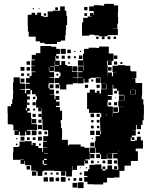

<svg xmlns="http://www.w3.org/2000/svg" viewBox="-20 -946 782 990"><path d="M465 -767H441V-762H403V-830H409V-854H432V-861H453V-863H444V-879H460V-870H463V-889H440V-913H464V-919H500V-917H517V-926H567V-918H589V-884H588V-858H589V-824H585V-798H561V-797H588V-765H534V-759H490V-764H465ZM128 -783H124V-812H123V-870H143V-880H161V-870H172V-881H192V-863H204V-859H226V-887H252V-891H290V-913H314V-891H322V-865H326V-817H321V-792H319V-764H316V-737H293V-730H274V-719H210V-725H186V-733H164V-757H128ZM414 -910H431V-893H414ZM265 -908H279V-894H265ZM149 -904H155V-898H149ZM180 -903H184V-899H180ZM429 -878V-864H415V-878ZM206 -877H218V-865H206ZM519 -758V-744H505V-758ZM549 -758V-744H535V-758ZM488 -757V-745H476V-757ZM566 -757H578V-745H566ZM719 -407H722V-355H721V-326H715V-302H707V-280H685V-302H681V-276H660V-275H680V-247H660V-238H673V-224H659V-237H654V-219H675V-222H686V-241H706V-222H717V-180H680V-166H691V-116H655V-92H622V-65H596V-31H568V-29H532V-5H512V5H460V4H431V-9H414V-33H431V-39H414V-63H434V-73H441V-96H469V-98H503V-74H509V-67H524V-73H534V-93H558V-73H568V-71H590V-92H587V-121H586V-129H564V-153H586V-156H562V-155H537V-154H559V-128H533V-150H531V-126H501V-150H496V-131H476V-151H495V-158H473V-184H470V-157H443V-124H420V-119H434V-103H418V-117H415V-92H377V-70H355V-90H353V-64H351V-36H321V-63H288V-64H259V-66H205V-62H198V-39H174V-62H167V-66H141V-93H138V-94H109V-117H106V-101H86V-121H102V-123H85V-122H47V-160H49V-188H75V-192H81V-216H109V-218H143V-197H148V-209H164V-193H178V-183H198V-162H202V-185H222V-187H202V-215H222V-218H203V-244H228V-272H227V-275H200V-304H199V-330H195V-372H197V-386H195V-372H177V-390H191V-391H166V-431H171V-449H164V-460H145V-481H137V-460H120V-449H134V-433H120V-417H119V-388H113V-377H119V-388H133V-374H122V-365H140V-338H143V-306H171V-276H119V-272H137V-250H115V-268H110V-247H82V-268H77V-250H55V-272H73V-274H49V-300H45V-305H20V-364H19V-398H37V-410H43V-434H47V-460H48V-482H47V-520H50V-547H82V-520H85V-515H110V-487H85V-484H109V-465H115V-482H136V-488H113V-514H133V-519H114V-543H133V-554H143V-574H163V-577H142V-605H160V-607H142V-635H160V-639H144V-663H165V-672H188V-709H244V-705H270V-694H289V-668H270V-658H283V-644H269V-657H266V-633H288V-611H296V-631H316V-611H326V-606H351V-577H352V-575H380V-547H356V-545H380V-517H356V-511H327V-510H322V-485H290V-510H286V-491H266V-511H285V-518H263V-544H285V-552H292V-571H286V-576H261V-605H238V-603H258V-579H235V-574H259V-548H235V-545H260V-517H233V-514H230V-491H236V-484H259V-458H237V-456H261V-434H266V-451H286V-431H269V-422H287V-400H269V-394H289V-375H300V-327H293V-310H295V-285H300V-237H299V-225H330V-197H336V-201H396V-190H415V-184H439V-158H442V-185H469V-218H473V-244H494V-250H475V-272H497V-253H501V-272H497V-301H496V-341H502V-361H496V-364H439V-384H429V-468H443V-484H469V-468H479V-478H493V-464H501V-486H531V-511H529V-488H503V-514H526V-515H500V-543H498V-546H472V-545H447V-540H437V-520H415V-540H411V-516H381V-546H405V-548H383V-574H405V-578H383V-604H409V-582H411V-633H410V-607H382V-635H408V-669H413V-694H437V-700H475V-699H491V-706H541V-670H565V-632H532V-610H535V-572H534V-551H535V-572H557V-553H563V-574H583V-575H560V-607H587V-610H625V-607H652V-581H656V-578H683V-544H660V-543H678V-519H684V-518H713V-454H711V-434H719ZM293 -694H319V-668H293ZM327 -690H345V-672H327ZM363 -684H369V-678H363ZM393 -684H399V-678H393ZM387 -660H405V-642H387ZM567 -660H585V-642H567ZM314 -659V-643H298V-659ZM329 -658H343V-644H329ZM361 -656H371V-646H361ZM262 -631V-606H286V-609H264V-631ZM536 -631H556V-611H536ZM117 -630H135V-612H117ZM584 -629V-613H568V-629ZM601 -626H611V-616H601ZM340 -625V-617H332V-625ZM353 -604H379V-578H353ZM86 -601H106V-581H86ZM117 -600H135V-582H117ZM555 -600V-582H537V-600ZM234 -599H232V-580H234ZM103 -568V-554H89V-568ZM132 -567V-555H120V-567ZM271 -556V-566H281V-556ZM498 -519H474V-543H498ZM86 -541H106V-521H86ZM451 -526V-536H461V-526ZM236 -511H256V-491H236ZM418 -509H434V-493H418ZM478 -509H494V-493H478ZM564 -509H561V-456H536V-451H556V-431H536V-421H534V-401H536V-397H562V-365H561V-345H562V-365H589V-368H593V-394H619V-395H590V-427H619V-428H621V-454H619V-457H592V-478H583V-489H564ZM679 -459V-483H657V-482H677V-460H655V-480H653V-459ZM283 -478V-464H269V-478ZM583 -464H569V-478H583ZM619 -428H593V-454H619ZM150 -435V-447H162V-435ZM574 -443H578V-439H574ZM164 -403H148V-419H164ZM568 -419H584V-403H568ZM553 -404H539V-418H553ZM132 -417V-405H120V-417ZM564 -393H588V-369H564ZM161 -386V-376H151V-386ZM531 -345V-361H530V-345ZM447 -360H465V-342H447ZM164 -343H148V-359H164ZM178 -359H194V-343H178ZM478 -359H494V-343H478ZM167 -310H145V-332H167ZM194 -313H178V-329H194ZM479 -328H493V-314H479ZM450 -315V-327H462V-315ZM197 -280H175V-302H197ZM463 -284H449V-298H463ZM492 -297V-285H480V-297ZM144 -273H168V-249H144ZM467 -250H445V-272H467ZM178 -253V-269H194V-253ZM209 -254V-268H223V-254ZM702 -267V-255H690V-267ZM86 -221V-241H106V-221ZM176 -241H196V-221H176ZM119 -224V-238H133V-224ZM163 -238V-224H149V-238ZM63 -228V-234H69V-228ZM453 -228V-234H459V-228ZM466 -191H446V-211H466ZM191 -206V-196H181V-206ZM70 -197H62V-205H70ZM592 -161V-172H591V-161ZM207 -155H227V-157H207ZM445 -152H467V-130H445ZM221 -127H207V-121H221ZM535 -100V-122H557V-100ZM200 -120V-100H205V-96H221V-101H206V-120ZM568 -119H584V-103H568ZM463 -118V-104H449V-118ZM509 -118H523V-104H509ZM482 -107V-115H490V-107ZM135 -72H117V-90H135ZM568 -89H584V-73H568ZM509 -88H523V-74H509ZM423 -78V-84H429V-78ZM394 -79V-83H398V-79ZM167 -40H145V-62H167ZM295 -40V-62H317V-40ZM210 -45V-57H222V-45ZM270 -45V-57H282V-45ZM241 -46V-56H251V-46ZM401 -46H391V-56H401ZM318 -9H294V-33H318ZM227 -10H205V-32H227ZM257 -10H235V-32H257ZM285 -12H267V-30H285ZM404 -13H388V-29H404ZM359 -14V-28H373V-14ZM341 -16H331V-26H341ZM411 24H381V-6H411ZM378 21H354V-3H378Z"/></svg>

Font: Rubik-Storm
Style: Regular
Weight: 400
Designer: NaN (generative design), Hubert & Fischer (Rubik source font outlines)
Foundry: NaN, Hubert & Fischer
Version: Version 1.000